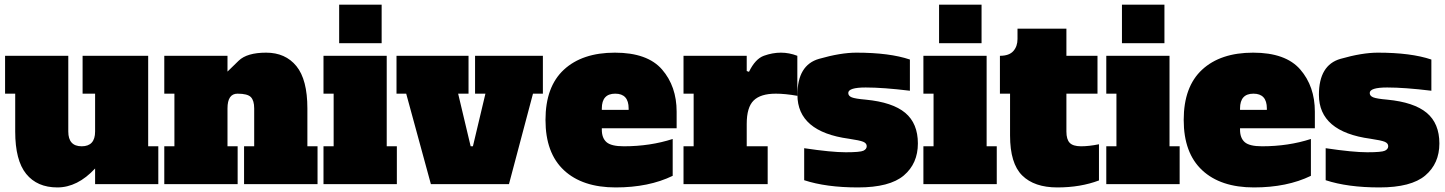

<svg xmlns="http://www.w3.org/2000/svg" viewBox="-20 -798 6263 832"><path d="M45.9 -228V-392.1H2V-556.2H275.9V-228Q275.9 -164.1 334 -164.1Q392.1 -164.1 392.1 -228V-392.1H337.9V-556.2H622.1V-164.1H666V0H392.1V-67.9Q315.9 14.2 228.5 14.2Q141.1 14.2 93.5 -44.4Q45.9 -103 45.9 -228Z M965.8 -328.1V-164.1H1009.8V0H691.9V-164.1H735.8V-392.1H691.9V-556.2H965.8V-487.8Q978 -500 1014.2 -534.9Q1050.3 -569.8 1133.3 -569.8Q1216.8 -569.8 1264.4 -511.5Q1312 -453.1 1312 -328.1V-164.1H1356V0H1037.6V-164.1H1081.5V-328.1Q1081.5 -362.3 1067.1 -377.2Q1052.7 -392.1 1009.3 -392.1Q965.8 -392.1 965.8 -328.1Z M1449.7 -777.8H1633.8V-610.8H1449.7ZM1655.8 -164.1H1699.7V0H1381.8V-164.1H1425.8V-392.1H1381.8V-556.2H1655.8Z M2010.3 -556.2V-392.1H1965.3L2019.5 -164.1H2029.3L2083.5 -392.1H2038.6V-556.2H2332.5V-392.1H2289.6L2185.5 0H1847.2L1740.2 -392.1H1698.2V-556.2Z M2704.1 -328.1Q2704.1 -392.1 2646 -392.1Q2587.9 -392.1 2587.9 -328.1V-321.8H2704.1ZM2895 -36.1Q2791.5 14.2 2647.9 14.2Q2503.9 14.2 2423.8 -60.3Q2343.8 -134.8 2343.8 -278.3Q2343.8 -422.4 2423.6 -496.1Q2503.4 -569.8 2644.5 -569.8Q2785.6 -569.8 2848.9 -496.8Q2912.1 -423.8 2912.1 -314V-242.2H2587.9V-235.8Q2587.9 -199.7 2608.4 -181.9Q2628.9 -164.1 2683.1 -164.1Q2797.4 -164.1 2895 -195.8Z M3341.8 -392.1Q3275.9 -392.1 3245.8 -362.5Q3215.8 -333 3215.8 -261.2V-164.1H3306.6V0H2941.9V-164.1H2985.8V-392.1H2941.9V-556.2H3215.8V-490.2L3225.6 -486.8Q3252.9 -543 3290.3 -556.4Q3327.6 -569.8 3363.8 -569.8Q3399.9 -569.8 3435.1 -556.2V-382.8Q3382.3 -392.1 3341.8 -392.1Z M3658.7 -196.8Q3435.5 -227.1 3435.5 -387.2Q3435.5 -516.1 3529.1 -543Q3622.6 -569.8 3690.9 -569.8Q3834.5 -569.8 3922.9 -540V-404.8Q3807.1 -418.9 3731.4 -418.9Q3655.8 -418.9 3655.8 -395Q3655.8 -382.3 3670.9 -376.2Q3686 -370.1 3731.4 -366.2Q3847.7 -355 3902.6 -309.1Q3957.5 -263.2 3957.5 -176.3Q3957.5 -89.4 3896.5 -37.6Q3835.4 14.2 3697.8 14.2Q3560.1 14.2 3464.8 -17.1V-155.8Q3582.5 -138.2 3645 -138.2Q3707.5 -138.2 3721.7 -145Q3735.8 -151.9 3735.8 -164.6Q3735.8 -177.2 3720.7 -183.6Q3705.6 -189.9 3658.7 -196.8Z M4049.3 -777.8H4233.4V-610.8H4049.3ZM4255.4 -164.1H4299.3V0H3981.4V-164.1H4025.4V-392.1H3981.4V-556.2H4255.4Z M4356.9 -210.9V-392.1H4313V-556.2Q4353 -556.2 4371.1 -576.7Q4389.2 -597.2 4389.2 -628.9V-673.8H4601.1V-556.2H4735.8V-392.1H4601.1V-228Q4601.1 -193.8 4615.5 -179Q4629.9 -164.1 4664.6 -164.1Q4699.2 -164.1 4742.2 -172.9V-16.1Q4662.1 14.2 4562 14.2Q4461.9 14.2 4409.4 -37.8Q4356.9 -89.8 4356.9 -210.9Z M4841.8 -777.8H5025.9V-610.8H4841.8ZM5047.9 -164.1H5091.8V0H4773.9V-164.1H4817.9V-392.1H4773.9V-556.2H5047.9Z M5469.7 -328.1Q5469.7 -392.1 5411.6 -392.1Q5353.5 -392.1 5353.5 -328.1V-321.8H5469.7ZM5660.6 -36.1Q5557.1 14.2 5413.6 14.2Q5269.5 14.2 5189.5 -60.3Q5109.4 -134.8 5109.4 -278.3Q5109.4 -422.4 5189.2 -496.1Q5269 -569.8 5410.2 -569.8Q5551.3 -569.8 5614.5 -496.8Q5677.7 -423.8 5677.7 -314V-242.2H5353.5V-235.8Q5353.5 -199.7 5374 -181.9Q5394.5 -164.1 5448.7 -164.1Q5563 -164.1 5660.6 -195.8Z M5918.5 -196.8Q5695.3 -227.1 5695.3 -387.2Q5695.3 -516.1 5788.8 -543Q5882.3 -569.8 5950.7 -569.8Q6094.2 -569.8 6182.6 -540V-404.8Q6066.9 -418.9 5991.2 -418.9Q5915.5 -418.9 5915.5 -395Q5915.5 -382.3 5930.7 -376.2Q5945.8 -370.1 5991.2 -366.2Q6107.4 -355 6162.4 -309.1Q6217.3 -263.2 6217.3 -176.3Q6217.3 -89.4 6156.2 -37.6Q6095.2 14.2 5957.5 14.2Q5819.8 14.2 5724.6 -17.1V-155.8Q5842.3 -138.2 5904.8 -138.2Q5967.3 -138.2 5981.4 -145Q5995.6 -151.9 5995.6 -164.6Q5995.6 -177.2 5980.5 -183.6Q5965.3 -189.9 5918.5 -196.8Z"/></svg>

Font: AlfaSlabOne-Regular
Style: Regular
Weight: 400
Designer: JM Sole
Foundry: JM Sole
Version: Version 1.001